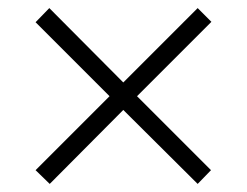

<svg xmlns="http://www.w3.org/2000/svg" viewBox="-20 -591 611 475"><path d="M469 -571 285 -387 102 -571 68 -536 251 -353 68 -170 103 -136 285 -319 469 -136 502 -170 319 -353 503 -537Z"/></svg>

Font: Noto Sans Gujarati Light
Style: Regular
Weight: 300
Designer: Jelle Bosma - Monotype Design Team, Universal Thirst
Foundry: Monotype Imaging Inc.
Version: Version 2.106